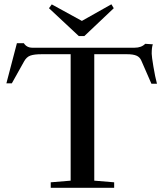

<svg xmlns="http://www.w3.org/2000/svg" viewBox="-20 -889 773 909"><path d="M353 -718.3 211.9 -850.1 225.1 -868.2 367.7 -790 507.3 -868.7 518.6 -850.1 379.4 -718.3ZM220.2 0V-25.9L314.5 -33.7V-632.3H176.8Q141.6 -632.3 123.5 -625.7Q105.5 -619.1 94.2 -598.6L36.1 -494.6H10.3L60.1 -684.6H92.8Q106.4 -663.1 133.3 -663.1H617.2Q649.4 -663.1 667.5 -681.6L703.6 -679.2Q698.2 -665.5 698.2 -634.8Q698.2 -622.1 706.3 -573.5Q714.4 -524.9 723.1 -492.7H696.8L648.9 -602.5Q641.6 -619.1 625.7 -625.7Q609.9 -632.3 581.1 -632.3H426.3V-33.7L520.5 -25.9V0Z"/></svg>

Font: Elstob Medium
Style: Regular
Weight: 500
Designer: Peter S. Baker
Version: Version 1.015